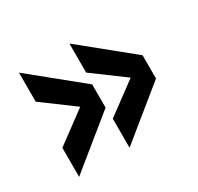

<svg xmlns="http://www.w3.org/2000/svg" viewBox="-87 -544 561 544"><g transform="rotate(-30 194.0 -272.5)"><path d="M30 -102V-197L149 -285V-260L30 -348V-443L193 -310.5V-234.5ZM195 -102V-197L314 -285V-260L195 -348V-443L358 -310.5V-234.5Z"/></g></svg>

Font: League Gothic
Style: Regular
Weight: 400
Designer: The League of Moveable Type
Version: Version 2.001